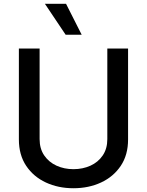

<svg xmlns="http://www.w3.org/2000/svg" viewBox="-20 -984 778 1016"><path d="M547.9 -727.3H657.7V-246.1Q657.7 -164.1 619 -106.4Q580.3 -48.7 514.7 -18.3Q449.2 12.1 368.6 12.1Q288.4 12.1 222.8 -18.3Q157.3 -48.7 118.6 -106.4Q79.9 -164.1 79.9 -246.1V-727.3H189.6V-247.9Q189.6 -197.1 214.1 -161.4Q238.6 -125.7 279.3 -107.2Q320 -88.8 368.6 -88.8Q417.6 -88.8 458.5 -107.2Q499.3 -125.7 523.6 -161.4Q547.9 -197.1 547.9 -247.9ZM412.3 -800.1H327.4L217.7 -963.8H329.5Z"/></svg>

Font: Inter UI Medium
Style: Regular
Weight: 500
Designer: Rasmus Andersson
Foundry: rsms
Version: 3.2;8d6f07862